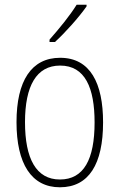

<svg xmlns="http://www.w3.org/2000/svg" viewBox="-20 -784 507 814"><path d="M347 -757V-764H305C275 -716 233 -665 190 -616V-606H213C256 -645 315 -711 347 -757ZM417 -265C417 -431 363 -539 235 -539C113 -539 50 -441 50 -266C50 -90 113 10 234 10C357 10 417 -89 417 -265ZM86 -266C86 -419 134 -506 235 -506C341 -506 381 -411 381 -265C381 -108 335 -23 234 -23C133 -23 86 -112 86 -266Z"/></svg>

Font: Noto Sans Bengali Condensed ExtraLight
Style: Regular
Weight: 200
Width: 3
Designer: Joana Ranito - Universal Thirst; Jelle Bosma - Monotype Design Team
Foundry: Universal Thirst ehf.
Version: Version 3.000